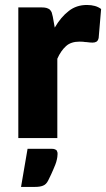

<svg xmlns="http://www.w3.org/2000/svg" viewBox="-20 -548 421 762"><path d="M189.5 -481.9 197.3 -438.5Q221.7 -480.5 252.9 -504.4Q283.2 -528.3 324.7 -528.3Q360.4 -528.3 381.3 -512.2L371.6 -397.9Q369.6 -387.2 363.3 -382.8Q356.9 -378.9 347.7 -378.9Q341.3 -378.9 336.9 -379.4L323.7 -380.9Q321.3 -380.9 316.7 -381.3Q312 -381.8 309.6 -382.3Q304.7 -382.8 295.9 -382.8Q261.7 -382.8 242.2 -365.2Q221.2 -346.2 207.5 -314.9V0H52.7V-518.6H144.5Q156.7 -518.6 164.1 -516.6Q171.9 -514.2 176.8 -510.7Q181.6 -506.3 185.1 -499Q186.5 -494.6 189.5 -481.9ZM89.4 42.5H184.6Q192.9 42.5 197.3 44.4Q203.6 46.9 205.1 49.3Q207 52.7 208 56.6Q208.5 59.1 208.5 63Q208.5 65.4 207.5 75.2Q206.5 83 203.1 95.2Q201.7 101.1 191.4 125Q185.5 139.6 171.4 168Q163.6 184.1 150.4 189Q138.7 193.8 118.7 193.8H63.5Z"/></svg>

Font: Lato-ExtraBold
Style: Regular
Weight: 500
Designer: Lukasz Dziedzic with Adam Twardoch and Botio Nikoltchev
Foundry: tyPoland Lukasz Dziedzic
Version: ""